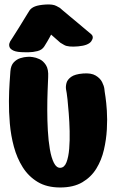

<svg xmlns="http://www.w3.org/2000/svg" viewBox="-20 -829 508 849"><path d="M90 -598Q55 -598 40 -605Q25 -612 22 -621.5Q19 -631 22 -638.5Q25 -646 25 -646Q25 -646 37 -664.5Q49 -683 64.5 -708Q80 -733 93 -754.5Q106 -776 110 -782Q118 -794 134.5 -800.5Q151 -807 182 -809Q214 -811 229.5 -802.5Q245 -794 245 -794Q245 -794 257 -783.5Q269 -773 288 -757.5Q307 -742 326.5 -725.5Q346 -709 361.5 -696Q377 -683 383 -678Q397 -666 384 -647Q371 -628 326 -624Q281 -620 264 -630Q247 -640 247 -640L206 -676Q206 -676 198.5 -662Q191 -648 176 -624Q166 -608 145.5 -603Q125 -598 107.5 -598Q90 -598 90 -598ZM112 -578Q112 -578 125 -576.5Q138 -575 154.5 -567.5Q171 -560 183 -541.5Q195 -523 193 -488Q192 -465 190.5 -426.5Q189 -388 189 -342.5Q189 -297 191.5 -252Q194 -207 200.5 -169Q207 -131 218.5 -108.5Q230 -86 247 -87Q265 -88 274 -111.5Q283 -135 286 -171.5Q289 -208 288 -249Q287 -290 284 -327.5Q281 -365 278.5 -389.5Q276 -414 275 -417Q274 -421 272 -434Q270 -447 274 -462Q278 -477 294.5 -489Q311 -501 347 -504Q383 -507 403 -495Q423 -483 431.5 -466Q440 -449 441.5 -436Q443 -423 443 -423Q443 -423 446.5 -400Q450 -377 452.5 -339.5Q455 -302 452.5 -257Q450 -212 439.5 -166.5Q429 -121 406 -83.5Q383 -46 344 -23Q305 0 246 0Q187 0 146.5 -24.5Q106 -49 80.5 -89.5Q55 -130 41.5 -180Q28 -230 23.5 -282.5Q19 -335 19.5 -382Q20 -429 22.5 -464Q25 -499 26 -514Q28 -540 41 -553.5Q54 -567 70.5 -572Q87 -577 99.5 -577.5Q112 -578 112 -578Z"/></svg>

Font: Nerko One
Style: Regular
Weight: 400
Designer: Nermin Kahrimanovic
Foundry: Nermin Kahrimanovic
Version: Version 1.101